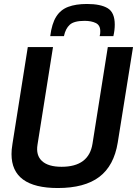

<svg xmlns="http://www.w3.org/2000/svg" viewBox="-20 -937 690 967"><path d="M271 10Q38 10 38 -161Q38 -173 39 -184Q40 -195 43 -214L120 -700H247L169 -209Q160 -155 191.5 -126Q223 -97 290 -97Q428 -97 446 -214L523 -700H650L573 -219Q554 -102 480 -46Q406 10 271 10ZM418 -917Q487 -917 522.5 -895.5Q558 -874 558 -813Q558 -785 551 -755H482Q484 -762 484.5 -768Q485 -774 485 -780Q485 -810 462.5 -821Q440 -832 406 -832Q353 -832 331.5 -812.5Q310 -793 302 -755H233Q241 -818 263 -853Q285 -888 323.5 -902.5Q362 -917 418 -917Z"/></svg>

Font: Georama SemiBold
Style: Italic
Weight: 600
Italic angle: -9°
Designer: Jean-Baptiste Levee
Foundry: Production Type
Version: Version 1.000